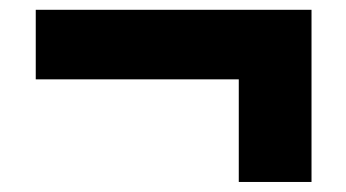

<svg xmlns="http://www.w3.org/2000/svg" viewBox="-20 -471 706 392"><path d="M467.5 -99.5V-309H53V-451H616V-99.5Z"/></svg>

Font: Encode Sans ExtraBold
Style: Regular
Weight: 800
Designer: Multiple Designers
Foundry: Impallari Type
Version: Version 2.000